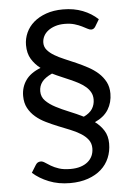

<svg xmlns="http://www.w3.org/2000/svg" viewBox="-55 -766 605 869"><g transform="rotate(-5 247.5 -331.0)"><path d="M129.5 -363Q129.5 -337.5 147 -319.8Q164.5 -302 191.8 -287.8Q219 -273.5 252 -260.2Q285 -247 316 -231.5Q343.5 -244.5 355.2 -263.2Q367 -282 367 -305.5Q367 -323.5 359.5 -337.5Q352 -351.5 339 -363Q326 -374.5 308.5 -384Q291 -393.5 271.2 -402.2Q251.5 -411 230.5 -419.8Q209.5 -428.5 189.5 -438.5Q157 -423.5 143.2 -405.2Q129.5 -387 129.5 -363ZM402.5 -632.5Q395.5 -621.5 384 -621.5Q376.5 -621.5 366.8 -627Q357 -632.5 343.2 -639.2Q329.5 -646 310.5 -651.8Q291.5 -657.5 265.5 -657.5Q241.5 -657.5 222.5 -651.2Q203.5 -645 190 -634.5Q176.5 -624 169.5 -610Q162.5 -596 162.5 -580.5Q162.5 -561.5 174.8 -547.2Q187 -533 206.8 -521.2Q226.5 -509.5 252 -498.8Q277.5 -488 303.8 -476.5Q330 -465 355.5 -451.2Q381 -437.5 400.8 -419.8Q420.5 -402 432.8 -379Q445 -356 445 -325.5Q445 -285 425.5 -253.2Q406 -221.5 364 -202.5Q389 -184 404.2 -159.5Q419.5 -135 419.5 -100.5Q419.5 -65.5 407 -35.8Q394.5 -6 370.2 15.8Q346 37.5 310.2 50Q274.5 62.5 228.5 62.5Q175.5 62.5 132.5 45.2Q89.5 28 59.5 1L80.5 -33Q84.5 -39.5 90 -43Q95.5 -46.5 104 -46.5Q113 -46.5 123 -39.5Q133 -32.5 147.8 -23.8Q162.5 -15 183.5 -8Q204.5 -1 236 -1Q261.5 -1 281.2 -7.2Q301 -13.5 314.5 -24.8Q328 -36 335 -51.5Q342 -67 342 -86Q342 -108.5 329.5 -125Q317 -141.5 296.5 -154.2Q276 -167 249.8 -177.5Q223.5 -188 196.2 -199Q169 -210 142.8 -222.8Q116.5 -235.5 96 -253Q75.5 -270.5 63 -293.8Q50.5 -317 50.5 -349Q50.5 -388.5 72 -419.5Q93.5 -450.5 140 -468.5Q115 -487.5 99.2 -513.5Q83.5 -539.5 83.5 -577Q83.5 -606 95.5 -632.8Q107.5 -659.5 130.5 -679.5Q153.5 -699.5 187.2 -711.5Q221 -723.5 264 -723.5Q313.5 -723.5 353.2 -708Q393 -692.5 422 -665Z"/></g></svg>

Font: TypoPRO Lato
Style: Regular
Weight: 400
Designer: Lukasz Dziedzic with Adam Twardoch and Botio Nikoltchev
Foundry: tyPoland Lukasz Dziedzic
Version: Version 2.010; 2014-09-01; http://www.latofonts.com/